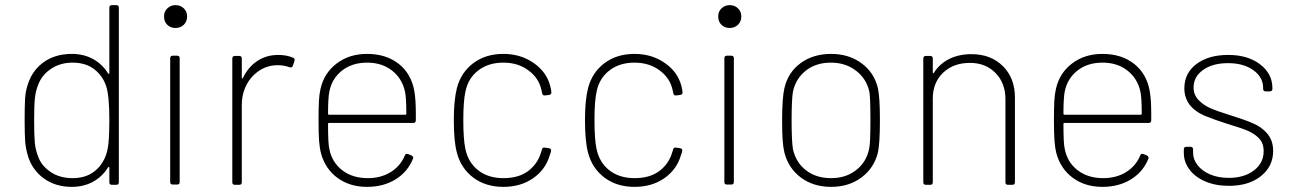

<svg xmlns="http://www.w3.org/2000/svg" viewBox="-20 -720 5040 748"><path d="M87 -119Q80 -144 78 -170Q76 -196 76 -250Q76 -304 77.5 -332Q79 -360 85 -380Q101 -441 147 -475.5Q193 -510 260 -510Q306 -510 342.5 -490Q379 -470 401 -434Q406 -429 406 -436V-690Q406 -700 416 -700H433Q443 -700 443 -690V-10Q443 0 433 0H416Q406 0 406 -10V-66Q406 -73 401 -68Q379 -32 342.5 -12Q306 8 260 8Q194 8 148 -27Q102 -62 87 -119ZM129 -109Q141 -75 176.5 -50.5Q212 -26 263 -26Q308 -26 339.5 -46.5Q371 -67 388 -104Q399 -127 402.5 -161.5Q406 -196 406 -251Q406 -346 394 -383Q381 -424 347.5 -450Q314 -476 263 -476Q216 -476 180.5 -453Q145 -430 130 -393Q119 -367 116 -338Q113 -309 113 -251Q113 -194 115.5 -165.5Q118 -137 129 -109Z M643 -11V-493Q643 -503 653 -503H670Q680 -503 680 -493V-11Q680 -1 670 -1H653Q643 -1 643 -11ZM664 -700Q683 -700 696 -687.5Q709 -675 709 -656Q709 -636 696 -623.5Q683 -611 664 -611Q644 -611 631.5 -623.5Q619 -636 619 -656Q619 -675 632 -687.5Q645 -700 664 -700Z M885 -10V-492Q885 -502 895 -502H912Q922 -502 922 -492V-418Q922 -415 923.5 -414.5Q925 -414 926 -416Q947 -459 982.5 -482.5Q1018 -506 1064 -506Q1097 -506 1122 -495Q1130 -492 1127 -482L1121 -464Q1118 -455 1108 -458Q1087 -466 1061 -466Q1009 -466 969 -428Q947 -407 934.5 -377Q922 -347 922 -311V-10Q922 0 912 0H895Q885 0 885 -10Z M1231 -121Q1225 -144 1223 -172.5Q1221 -201 1221 -253Q1221 -302 1222.5 -328Q1224 -354 1229 -375Q1243 -436 1292 -473Q1341 -510 1410 -510Q1484 -510 1533 -471.5Q1582 -433 1594 -366Q1600 -333 1600 -278V-252Q1600 -241 1590 -241H1262Q1258 -241 1258 -237Q1258 -159 1263 -140Q1273 -88 1313 -57Q1353 -26 1413 -26Q1464 -26 1502 -49.5Q1540 -73 1557 -114Q1560 -123 1569 -120L1582 -115Q1592 -110 1589 -102Q1569 -51 1521.5 -21.5Q1474 8 1410 8Q1343 8 1295.5 -26.5Q1248 -61 1231 -121ZM1262 -273H1559Q1563 -273 1563 -277Q1563 -339 1558 -362Q1547 -414 1507.5 -445Q1468 -476 1410 -476Q1352 -476 1312.5 -445Q1273 -414 1263 -363Q1258 -338 1258 -277Q1258 -273 1262 -273Z M1760 -125Q1748 -169 1748 -253Q1748 -329 1760 -377Q1776 -438 1824 -474Q1872 -510 1941 -510Q2008 -510 2058.5 -475Q2109 -440 2123 -387Q2128 -369 2128 -361V-359Q2128 -352 2119 -350L2101 -348Q2094 -348 2092 -357L2089 -371Q2079 -416 2038.5 -446Q1998 -476 1941 -476Q1882 -476 1842.5 -445Q1803 -414 1793 -362Q1785 -325 1785 -252Q1785 -177 1793 -140Q1804 -87 1843 -56.5Q1882 -26 1941 -26Q2001 -26 2038 -54Q2075 -82 2088 -127L2091 -136Q2092 -146 2102 -145L2117 -143Q2127 -141 2127 -135Q2127 -130 2125 -124.5Q2123 -119 2122 -116Q2106 -60 2057.5 -26Q2009 8 1941 8Q1872 8 1824 -28Q1776 -64 1760 -125Z M2271 -125Q2259 -169 2259 -253Q2259 -329 2271 -377Q2287 -438 2335 -474Q2383 -510 2452 -510Q2519 -510 2569.5 -475Q2620 -440 2634 -387Q2639 -369 2639 -361V-359Q2639 -352 2630 -350L2612 -348Q2605 -348 2603 -357L2600 -371Q2590 -416 2549.5 -446Q2509 -476 2452 -476Q2393 -476 2353.5 -445Q2314 -414 2304 -362Q2296 -325 2296 -252Q2296 -177 2304 -140Q2315 -87 2354 -56.5Q2393 -26 2452 -26Q2512 -26 2549 -54Q2586 -82 2599 -127L2602 -136Q2603 -146 2613 -145L2628 -143Q2638 -141 2638 -135Q2638 -130 2636 -124.5Q2634 -119 2633 -116Q2617 -60 2568.5 -26Q2520 8 2452 8Q2383 8 2335 -28Q2287 -64 2271 -125Z M2802 -11V-493Q2802 -503 2812 -503H2829Q2839 -503 2839 -493V-11Q2839 -1 2829 -1H2812Q2802 -1 2802 -11ZM2823 -700Q2842 -700 2855 -687.5Q2868 -675 2868 -656Q2868 -636 2855 -623.5Q2842 -611 2823 -611Q2803 -611 2790.5 -623.5Q2778 -636 2778 -656Q2778 -675 2791 -687.5Q2804 -700 2823 -700Z M3036 -125Q3031 -147 3029 -174.5Q3027 -202 3027 -252Q3027 -338 3036 -377Q3050 -438 3099 -474Q3148 -510 3218 -510Q3287 -510 3336.5 -473.5Q3386 -437 3400 -377Q3408 -343 3408 -252Q3408 -160 3400 -125Q3385 -65 3336 -28.5Q3287 8 3218 8Q3149 8 3100.5 -28Q3052 -64 3036 -125ZM3069 -140Q3080 -88 3119.5 -57Q3159 -26 3218 -26Q3275 -26 3315 -57Q3355 -88 3366 -140Q3371 -161 3371 -251Q3371 -341 3367 -362Q3356 -413 3315 -444.5Q3274 -476 3217 -476Q3159 -476 3119.5 -445Q3080 -414 3069 -362Q3064 -330 3064 -251Q3064 -172 3069 -140Z M3577 -10V-492Q3577 -502 3587 -502H3604Q3614 -502 3614 -492V-438Q3614 -435 3615.5 -434.5Q3617 -434 3618 -436Q3640 -471 3677.5 -490Q3715 -509 3765 -509Q3840 -509 3887 -462.5Q3934 -416 3934 -340V-10Q3934 0 3924 0H3907Q3897 0 3897 -10V-334Q3897 -396 3858.5 -435.5Q3820 -475 3759 -475Q3694 -475 3654 -436.5Q3614 -398 3614 -336V-10Q3614 0 3604 0H3587Q3577 0 3577 -10Z M4096 -121Q4090 -144 4088 -172.5Q4086 -201 4086 -253Q4086 -302 4087.5 -328Q4089 -354 4094 -375Q4108 -436 4157 -473Q4206 -510 4275 -510Q4349 -510 4398 -471.5Q4447 -433 4459 -366Q4465 -333 4465 -278V-252Q4465 -241 4455 -241H4127Q4123 -241 4123 -237Q4123 -159 4128 -140Q4138 -88 4178 -57Q4218 -26 4278 -26Q4329 -26 4367 -49.5Q4405 -73 4422 -114Q4425 -123 4434 -120L4447 -115Q4457 -110 4454 -102Q4434 -51 4386.5 -21.5Q4339 8 4275 8Q4208 8 4160.5 -26.5Q4113 -61 4096 -121ZM4127 -273H4424Q4428 -273 4428 -277Q4428 -339 4423 -362Q4412 -414 4372.5 -445Q4333 -476 4275 -476Q4217 -476 4177.5 -445Q4138 -414 4128 -363Q4123 -338 4123 -277Q4123 -273 4127 -273Z M4592 -124V-138Q4592 -148 4602 -148H4618Q4628 -148 4628 -138V-125Q4628 -99 4645.5 -76.5Q4663 -54 4694.5 -40.5Q4726 -27 4767 -27Q4827 -27 4865 -56Q4903 -85 4903 -131Q4903 -163 4884 -182Q4867 -199 4843.5 -209.5Q4820 -220 4760 -238Q4716 -252 4673 -269Q4594 -304 4594 -376Q4594 -435 4641 -470.5Q4688 -506 4765 -506Q4841 -506 4889 -469.5Q4937 -433 4937 -377V-374Q4937 -364 4927 -364H4911Q4901 -364 4901 -374V-377Q4901 -419 4863 -446.5Q4825 -474 4764 -474Q4704 -474 4667 -447.5Q4630 -421 4630 -379Q4630 -347 4654 -326Q4670 -310 4694.5 -299Q4719 -288 4767 -273Q4831 -253 4858 -241Q4895 -226 4917.5 -199Q4940 -172 4940 -132Q4940 -72 4892.5 -34Q4845 4 4768 4Q4716 4 4676 -13Q4636 -30 4614 -59.5Q4592 -89 4592 -124Z"/></svg>

Font: Barlow GEO Extra Light
Style: Regular
Weight: 200
Designer: Jeremy Tribby
Foundry: Tribby Type
Version: Version 1.408